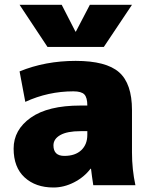

<svg xmlns="http://www.w3.org/2000/svg" viewBox="-20 -790 650 819"><path d="M323.2 -339.8H352.5Q352.5 -374 339.8 -387.2Q327.1 -400.4 293 -400.4Q185.5 -400.4 87.9 -355.5L63.5 -485.4Q172.9 -530.3 302.7 -530.3Q432.6 -530.3 487.8 -481.9Q543 -433.6 543 -320.3V-139.6Q543 -67.4 557.6 0H377.9Q372.1 -37.1 368.2 -70.3H366.2Q338.9 -34.2 295.9 -12.2Q252.9 9.8 208 9.8Q131.8 9.8 85 -33.2Q38.1 -76.2 38.1 -156.2Q38.1 -236.3 111.3 -288.1Q184.6 -339.8 323.2 -339.8ZM63.5 -769.5H243.2L301.8 -655.3H303.7L363.3 -769.5H543L422.9 -589.8H182.6ZM208 -169.9Q208 -125 254.4 -125Q300.8 -125 326.7 -149.4Q352.5 -173.8 352.5 -214.8V-230.5H323.2Q266.6 -230.5 237.3 -213.9Q208 -197.3 208 -169.9Z"/></svg>

Font: GenEi M Gothic v2 Black
Style: Regular
Weight: 900
Version: Version 2.0